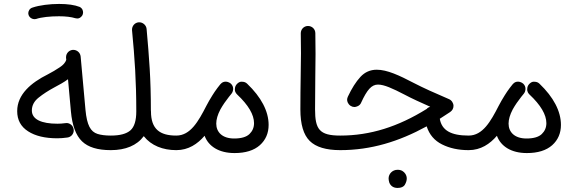

<svg xmlns="http://www.w3.org/2000/svg" viewBox="-20 -740 2919 965"><path d="M66.4 -181.6C66.4 -137.2 84.5 -103.5 121.1 -80.1C157.2 -56.6 206.5 -44.9 268.6 -44.9C284.7 -44.9 301.3 -46.4 318.8 -48.8C338.9 -51.3 350.6 -68.8 350.6 -84C350.6 -85.9 350.6 -87.9 350.1 -89.8C347.7 -109.9 330.1 -121.6 314.9 -121.6C313 -121.6 311 -121.6 309.1 -121.1C294.4 -119.1 280.8 -118.2 268.6 -118.2C188 -118.2 140.1 -140.1 140.1 -184.6C140.1 -209.5 151.4 -231.4 174.3 -249.5C196.8 -267.6 222.7 -284.2 251.5 -299.8C277.3 -313.5 301.8 -326.7 321.8 -341.8L336.4 -180.2C342.8 -109.4 361.3 -59.6 392.1 -29.8C422.9 0 470.7 14.6 536.6 14.6H537.1C558.1 14.6 573.2 -2 573.2 -22C573.2 -43 558.1 -58.6 537.1 -58.6H536.6C509.8 -58.6 487.3 -61.5 470.2 -66.9C435.1 -78.1 417 -110.8 409.7 -187L385.3 -456.1C383.3 -476.1 366.2 -489.3 349.1 -489.3H345.2C325.2 -487.3 312 -470.2 312 -453.1V-449.2L313 -439C308.6 -425.8 297.9 -413.1 279.8 -401.4C261.7 -389.2 241.7 -377.4 220.2 -366.2C135.7 -324.2 66.4 -265.1 66.4 -181.6ZM123.5 -665C128.9 -649.9 142.6 -643.6 152.8 -643.6C155.3 -643.6 158.2 -644 161.1 -644.5C188 -653.8 231.9 -658.2 276.9 -658.2C310.5 -658.2 337.9 -654.8 358.9 -648.4C362.3 -647.5 365.2 -647 368.7 -647C377.9 -647 386.2 -651.9 393.1 -661.6C396 -666.5 397.5 -671.4 397.5 -676.8C397.5 -682.6 396.5 -696.8 380.9 -705.1C355 -715.3 320.3 -720.2 276.9 -720.2C230 -720.2 178.7 -713.9 144 -702.1C127.9 -697.8 122.1 -683.1 122.1 -673.3C122.1 -670.9 122.6 -668 123.5 -665Z M500.5 -22C500.5 -2 517.1 14.6 537.1 14.6C610.8 14.6 668 -8.8 702.6 -55.7C739.7 -8.3 798.8 14.6 865.7 14.6H866.2C887.2 14.6 902.3 -2 902.3 -22C902.3 -43 887.2 -58.6 866.2 -58.6H865.7C783.7 -58.6 738.8 -90.8 738.8 -180.2C738.8 -182.1 738.8 -184.1 738.3 -186C738.3 -261.2 736.3 -331.1 732.4 -395C728.5 -459 723.1 -525.4 716.8 -594.7C714.8 -614.7 696.8 -627.9 680.7 -627.9H676.8C656.7 -626 643.6 -608.9 643.6 -591.8V-587.9C657.2 -446.8 665 -331.5 665 -180.2C665 -134.3 655.3 -102.5 635.7 -85C615.7 -67.4 583 -58.6 537.1 -58.6C517.1 -58.6 500.5 -43 500.5 -22Z M829.6 -22C829.6 -2 846.2 14.6 866.2 14.6C927.2 14.6 973.1 -16.6 1008.3 -57.6C1027.8 -4.4 1080.6 29.3 1158.7 29.3C1213.9 29.3 1256.3 16.1 1286.1 -10.3C1315.4 -36.6 1330.1 -70.8 1330.1 -112.3C1330.1 -181.2 1292.5 -252 1222.7 -318.8C1215.8 -325.7 1207.5 -329.1 1197.3 -329.1C1196.8 -329.1 1184.6 -332.5 1170.4 -317.4C1164.1 -310.5 1160.6 -302.2 1160.6 -292.5C1160.6 -292 1157.7 -279.3 1171.9 -265.1C1228.5 -211.9 1256.8 -163.6 1256.8 -121.1C1256.8 -99.1 1249 -81.1 1233.9 -66.4C1218.3 -51.3 1192.4 -43.9 1156.7 -43.9C1098.1 -43.9 1066.9 -75.2 1066.9 -118.7C1066.9 -139.6 1073.7 -163.6 1087.9 -190.4C1099.6 -211.4 1115.2 -233.9 1130.4 -252.9C1134.3 -258.3 1138.7 -263.2 1143.1 -268.6C1145.5 -271.5 1147.5 -274.9 1148.9 -278.3C1150.4 -282.2 1151.4 -286.6 1151.9 -292V-293.5C1151.9 -303.2 1148.4 -311.5 1141.1 -318.8C1140.1 -319.3 1139.2 -320.3 1138.7 -320.8C1135.3 -323.7 1131.3 -325.7 1127 -327.1C1126.5 -327.6 1126.5 -327.6 1126 -327.6C1121.6 -329.1 1117.7 -329.6 1113.8 -329.6C1104 -329.6 1095.7 -325.7 1088.9 -317.9L1086.9 -315.9C1082.5 -310.5 1077.6 -304.2 1072.8 -297.9C1063.5 -285.2 1054.7 -272.9 1047.4 -260.7C1036.1 -242.7 1025.9 -225.1 1017.1 -208C977.1 -129.9 937 -58.6 866.2 -58.6C846.2 -58.6 829.6 -43 829.6 -22Z M1489.7 -189.9C1489.7 -115.2 1505.4 -62.5 1536.6 -31.7C1567.4 -1 1618.7 14.6 1689.9 14.6H1690.4C1711.4 14.6 1726.6 -2 1726.6 -22C1726.6 -43 1711.4 -58.6 1690.4 -58.6H1689.9C1585 -58.6 1563.5 -90.3 1563.5 -190.9C1563.5 -313.5 1565.9 -408.2 1565.9 -468.8C1565.9 -503.4 1565.4 -538.6 1564.9 -573.7C1564.5 -594.7 1547.4 -609.4 1528.3 -609.4H1526.9C1506.8 -608.9 1491.7 -592.3 1491.7 -572.8V-571.3C1492.2 -538.1 1492.7 -504.9 1492.7 -472.2C1492.7 -407.2 1489.7 -310.5 1489.7 -189.9Z M1873.5 -389.6C1840.8 -389.6 1813.5 -377.4 1791.5 -353.5C1769 -329.1 1748 -295.9 1728.5 -254.4C1726.1 -249 1724.6 -244.1 1724.6 -238.8C1724.6 -231.4 1728 -217.3 1742.2 -208C1748.5 -204.1 1754.9 -202.1 1761.2 -202.1C1769.5 -202.1 1788.6 -207.5 1794.9 -223.6C1824.7 -288.6 1847.2 -314.9 1879.9 -314.9C1910.6 -314.9 1952.6 -295.9 2013.7 -264.2C2050.3 -244.6 2092.8 -225.6 2142.1 -203.6L2141.1 -203.1C2134.8 -201.2 2128.9 -197.8 2124.5 -192.4C1980.5 -103 1840.8 -58.6 1690.4 -58.6C1669.4 -58.6 1653.3 -41.5 1653.3 -22C1653.3 -2.4 1670.4 14.6 1690.4 14.6C1844.2 14.6 1984.4 -28.3 2124.5 -105C2137.7 -63.5 2163.6 -33.2 2201.7 -14.2C2239.7 4.9 2284.2 14.6 2335 14.6H2335.4C2356.4 14.6 2371.6 -2 2371.6 -22C2371.6 -43 2356.4 -58.6 2335.4 -58.6H2335C2247.1 -58.6 2200.2 -84.5 2190.4 -143.1C2207.5 -153.8 2224.6 -165 2242.2 -176.8C2253.4 -184.6 2259.3 -194.8 2259.3 -208C2259.3 -221.7 2250 -236.3 2236.8 -241.7C2164.6 -272.5 2106.4 -298.8 2060.1 -322.8C1986.3 -361.3 1925.8 -389.6 1873.5 -389.6ZM1933.1 156.7C1933.1 162.1 1934.1 168.9 1936.5 177.2C1941.9 191.4 1954.1 204.6 1978 204.6C1996.1 204.6 2008.8 199.2 2015.1 188C2021.5 176.8 2024.4 166.5 2024.4 157.2C2024.4 148.9 2022 140.6 2017.1 133.3C2009.8 122.1 1997.6 113.3 1978.5 113.3C1951.2 113.3 1933.1 134.8 1933.1 156.7Z M2298.8 -22C2298.8 -2 2315.4 14.6 2335.4 14.6C2396.5 14.6 2442.4 -16.6 2477.5 -57.6C2497.1 -4.4 2549.8 29.3 2627.9 29.3C2683.1 29.3 2725.6 16.1 2755.4 -10.3C2784.7 -36.6 2799.3 -70.8 2799.3 -112.3C2799.3 -181.2 2761.7 -252 2691.9 -318.8C2685.1 -325.7 2676.8 -329.1 2666.5 -329.1C2666 -329.1 2653.8 -332.5 2639.6 -317.4C2633.3 -310.5 2629.9 -302.2 2629.9 -292.5C2629.9 -292 2627 -279.3 2641.1 -265.1C2697.8 -211.9 2726.1 -163.6 2726.1 -121.1C2726.1 -99.1 2718.3 -81.1 2703.1 -66.4C2687.5 -51.3 2661.6 -43.9 2626 -43.9C2567.4 -43.9 2536.1 -75.2 2536.1 -118.7C2536.1 -139.6 2543 -163.6 2557.1 -190.4C2568.8 -211.4 2584.5 -233.9 2599.6 -252.9C2603.5 -258.3 2607.9 -263.2 2612.3 -268.6C2614.7 -271.5 2616.7 -274.9 2618.2 -278.3C2619.6 -282.2 2620.6 -286.6 2621.1 -292V-293.5C2621.1 -303.2 2617.7 -311.5 2610.4 -318.8C2609.4 -319.3 2608.4 -320.3 2607.9 -320.8C2604.5 -323.7 2600.6 -325.7 2596.2 -327.1C2595.7 -327.6 2595.7 -327.6 2595.2 -327.6C2590.8 -329.1 2586.9 -329.6 2583 -329.6C2573.2 -329.6 2564.9 -325.7 2558.1 -317.9L2556.2 -315.9C2551.8 -310.5 2546.9 -304.2 2542 -297.9C2532.7 -285.2 2523.9 -272.9 2516.6 -260.7C2505.4 -242.7 2495.1 -225.1 2486.3 -208C2446.3 -129.9 2406.2 -58.6 2335.4 -58.6C2315.4 -58.6 2298.8 -43 2298.8 -22Z"/></svg>

Font: Mikhak
Style: Regular
Weight: 400
Designer: Amin Abedi
Version: Version 3.2